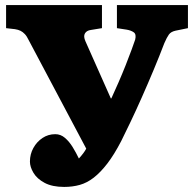

<svg xmlns="http://www.w3.org/2000/svg" viewBox="-20 -723 764 757"><path d="M233 14Q186 14 156 -2Q126 -18 112 -41.5Q98 -65 98 -86Q98 -115 111.5 -139.5Q125 -164 147.5 -179Q170 -194 198 -194Q219 -194 236 -179.5Q253 -165 266.5 -143Q280 -121 291 -98Q301 -109 308.5 -119Q316 -129 320 -137L93 -565Q86 -580 78 -588.5Q70 -597 61 -601.5Q52 -606 39 -608L4 -612V-703H382V-612L339 -605Q322 -603 315 -591.5Q308 -580 317 -560L417 -335H419Q432 -363 447 -397.5Q462 -432 475.5 -466Q489 -500 499 -527.5Q509 -555 513 -567Q518 -588 507.5 -595.5Q497 -603 480 -606L441 -612V-703H721V-612L672 -602Q654 -598 646 -587Q638 -576 628 -553Q609 -503 586 -448Q563 -393 539.5 -340Q516 -287 494.5 -242Q473 -197 458 -167Q430 -113 403 -78Q376 -43 349.5 -22.5Q323 -2 294.5 6Q266 14 233 14Z"/></svg>

Font: Literata 18pt Black
Style: Regular
Weight: 900
Designer: Latin by Veronika Burian and Jose Scaglione. Greek by Irene Vlachou. Cyrillic by Vera Evstafieva.
Foundry: TypeTogether
Version: Version 3.103;gftools[0.9.29]